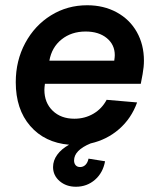

<svg xmlns="http://www.w3.org/2000/svg" viewBox="-20 -536 602 731"><path d="M417 -326Q417 -366 386.5 -391Q356 -416 306 -416Q252 -416 214.5 -386Q177 -356 168 -305H415Q417 -319 417 -326ZM312 -516Q375 -516 424.5 -489Q474 -462 501 -414Q528 -366 528 -305Q528 -282 523 -254L516 -217H151Q149 -201 149 -194Q149 -145 180.5 -114.5Q212 -84 263 -84Q303 -84 335.5 -103Q368 -122 386 -156L502 -146Q480 -85 433.5 -44.5Q387 -4 325 10Q262 36 262 75Q262 86 268 93Q274 100 285 100Q297 100 305.5 91.5Q314 83 317 68L380 78Q372 122 341.5 148.5Q311 175 269 175Q232 175 207 153.5Q182 132 182 100Q182 75 198 53Q214 31 243 15Q150 7 95 -56.5Q40 -120 40 -223Q40 -305 76 -372Q112 -439 174 -477.5Q236 -516 312 -516Z"/></svg>

Font: MedMera Sans Semibold
Style: Italic
Weight: 600
Italic angle: -11°
Designer: Kasper Nordkvist
Foundry: UNCUT.wtf
Version: Version 1.300